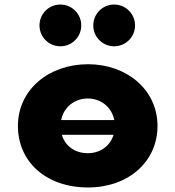

<svg xmlns="http://www.w3.org/2000/svg" viewBox="-20 -811 773 846"><path d="M59 -256C59 -98 183 15 368 15C545 15 674 -98 674 -256C674 -416 538 -528 368 -528C195 -528 59 -416 59 -256ZM252.5 -217H480.4C465.5 -168.2 422.3 -136 367 -136C309.3 -136 267 -168.2 252.5 -217ZM483.5 -282H249.5C260.7 -338.9 308.5 -377 367 -377C424.6 -377 472.3 -338.9 483.5 -282ZM483 -791C432 -791 391 -750 391 -699C391 -648 432 -607 483 -607C534 -607 575 -648 575 -699C575 -750 534 -791 483 -791ZM246 -791C195 -791 154 -750 154 -699C154 -648 195 -607 246 -607C297 -607 338 -648 338 -699C338 -750 297 -791 246 -791Z"/></svg>

Font: Sztylet
Style: Bd
Weight: 700
Foundry: Cannot Into Space Fonts, PlusOne Fonts
Version: Version 0.12